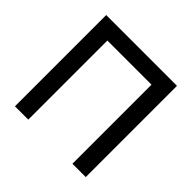

<svg xmlns="http://www.w3.org/2000/svg" viewBox="-175 -877 1049 1049"><g transform="rotate(45 349.0 -352.5)"><path d="M76 0H179V-611H520V0H623V-705H76Z"/></g></svg>

Font: Geom
Style: Regular
Weight: 400
Version: Version 1.102